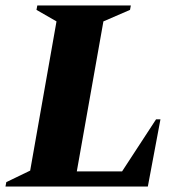

<svg xmlns="http://www.w3.org/2000/svg" viewBox="-50 -680 640 700"><path d="M-30 0 -27 -16 60 -58 156 -602 83 -644 86 -660H427L424 -644L327 -602L230 -55H395L519 -245H535L489 0Z"/></svg>

Font: Spectral ExtraBold
Style: Italic
Weight: 800
Italic angle: -10°
Designer: Jean-Baptiste Levee
Foundry: Production Type
Version: Version 2.001